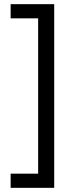

<svg xmlns="http://www.w3.org/2000/svg" viewBox="-20 -740 352 921"><path d="M31 93H163V-652H31V-720H240V161H31Z"/></svg>

Font: Noto Sans Hebrew ExtraCondensed
Style: Regular
Weight: 400
Width: 2
Designer: Monotype Design Team
Foundry: Monotype Imaging Inc.
Version: Version 2.004; ttfautohint (v1.8.4.7-5d5b)